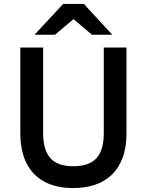

<svg xmlns="http://www.w3.org/2000/svg" viewBox="-20 -941 744 973"><path d="M352 12Q264.5 12 204.5 -20.5Q144.5 -53 113.8 -115Q83 -177 83 -266V-700H198.5V-266Q198.5 -182 234.8 -140.2Q271 -98.5 352 -98.5Q403.5 -98.5 437.8 -116Q472 -133.5 489 -170.2Q506 -207 506 -266V-700H621V-266Q621 -193.5 601.2 -141Q581.5 -88.5 545.5 -54.5Q509.5 -20.5 460.2 -4.2Q411 12 352 12ZM155 -765 300 -921H405L549 -765H446L352.5 -844L258.5 -765Z"/></svg>

Font: Overpass SemiBold
Style: Regular
Weight: 600
Designer: Delve Withrington, Dave Bailey, Thomas Jockin
Foundry: Delve Fonts LLC
Version: Version 4.000